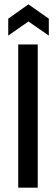

<svg xmlns="http://www.w3.org/2000/svg" viewBox="-20 -865 259 885"><path d="M64 0V-660H154V0ZM18 -701V-779L111 -845L205 -779V-701L111 -766Z"/></svg>

Font: Bricolage Grotesque 24pt Condensed
Style: Regular
Weight: 400
Width: 3
Designer: Mathieu Triay
Foundry: Atelier Triay
Version: Version 1.001;gftools[0.9.33.dev8+g029e19f]